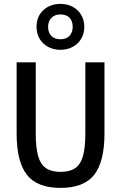

<svg xmlns="http://www.w3.org/2000/svg" viewBox="-20 -942 612 970"><path d="M285.6 7.3Q168 7.3 116 -58.8Q64 -125 64 -268.1V-627H160.6V-267.1Q160.6 -196.3 172.6 -153.8Q184.6 -111.3 212.2 -92.5Q239.7 -73.7 285.6 -73.7Q332.5 -73.7 359.9 -92.5Q387.2 -111.3 399.2 -153.8Q411.1 -196.3 411.1 -267.1V-627H507.8V-268.1Q507.8 -125 455.8 -58.8Q403.8 7.3 285.6 7.3ZM285.6 -690.4Q250 -690.4 222.7 -705.3Q195.3 -720.2 179.9 -746.3Q164.6 -772.5 164.6 -806.2Q164.6 -858.9 199 -890.6Q233.4 -922.4 285.6 -922.4Q320.3 -922.4 347.7 -907.5Q375 -892.6 390.4 -866.5Q405.8 -840.3 405.8 -806.2Q405.8 -772 390.1 -745.8Q374.5 -719.7 347.2 -705.1Q319.8 -690.4 285.6 -690.4ZM285.6 -743.7Q314.9 -743.7 331.1 -761Q347.2 -778.3 347.2 -806.2Q347.2 -835.4 331.3 -852.3Q315.4 -869.1 285.6 -869.1Q256.8 -869.1 240 -852.1Q223.1 -835 223.1 -806.2Q223.1 -776.9 239.7 -760.3Q256.3 -743.7 285.6 -743.7Z"/></svg>

Font: Anaheim SemiBold
Style: Regular
Weight: 600
Version: Version 2.001